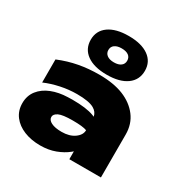

<svg xmlns="http://www.w3.org/2000/svg" viewBox="-204 -1095 1260 1290"><g transform="rotate(30 426.0 -449.5)"><path d="M279 -356Q298 -357 315 -357Q423 -357 481 -335Q488 -332 495 -329Q489 -363 456 -382Q416 -405 323 -405Q260 -405 196.5 -391.5Q133 -378 80 -355V-534Q155 -565 230 -579Q305 -593 387 -593Q499 -593 575.5 -562Q652 -531 696.5 -472.5Q741 -414 741 -333V0H496V-61Q490 -56 484 -51Q447 -21 395 -1.5Q343 18 279 18Q209 18 153.5 -4.5Q98 -27 66 -69Q34 -111 34 -169Q34 -227 66.5 -268.5Q99 -310 154.5 -332Q210 -354 279 -356ZM496 -225Q465 -237 386.5 -237Q308 -237 278.5 -222.5Q249 -208 249 -186Q249 -162 278 -147.5Q307 -133 358 -133Q419 -133 457.5 -160.5Q496 -188 496 -225ZM429 -617Q330 -617 274.5 -657Q219 -697 219 -768Q219 -838 274.5 -877.5Q330 -917 429 -917Q528 -917 583.5 -877.5Q639 -838 639 -768Q639 -697 583.5 -657Q528 -617 429 -617ZM429 -713Q464 -713 483 -727.5Q502 -742 502 -767Q502 -793 483 -807Q464 -821 429 -821Q395 -821 375.5 -807Q356 -793 356 -767Q356 -742 375.5 -727.5Q395 -713 429 -713Z"/></g></svg>

Font: Bounded
Style: Regular
Weight: 900
Designer: Vlad Churkin
Version: Version 1.0